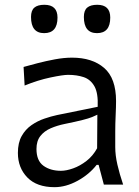

<svg xmlns="http://www.w3.org/2000/svg" viewBox="-20 -776 586 807"><path d="M209 10.7Q134.8 10.7 95 -30Q55.2 -70.8 55.2 -133.3Q55.2 -175.8 71 -204.1Q86.9 -232.4 112.3 -250Q137.7 -267.6 166.3 -277.3Q194.8 -287.1 220.2 -292.5L390.6 -327.1Q393.1 -384.3 377 -413.1Q360.8 -441.9 332 -451.7Q303.2 -461.4 266.1 -461.4Q244.6 -461.4 192.4 -450.4Q140.1 -439.5 83.5 -416.5L79.1 -494.6Q103.5 -501.5 138.2 -510.5Q172.9 -519.5 210.9 -526.6Q249 -533.7 282.7 -533.7Q367.7 -533.7 417.7 -490.5Q467.8 -447.3 467.8 -351.1Q467.8 -327.6 466.1 -291.5Q464.4 -255.4 464.4 -222.2V-157.7Q464.4 -123.5 473.4 -84.2Q482.4 -44.9 497.6 0H416.5L394.5 -83H386.2Q354.5 -42.5 305.7 -15.9Q256.8 10.7 209 10.7ZM236.3 -58.1Q258.8 -58.1 287.6 -68.4Q316.4 -78.6 343.5 -99.6Q370.6 -120.6 388.2 -152.8L389.2 -293.9Q380.9 -289.6 366.9 -283.9Q353 -278.3 326.2 -271.5Q299.3 -264.6 251.5 -254.9Q220.2 -248.5 193.1 -236.8Q166 -225.1 149.7 -204.3Q133.3 -183.6 133.3 -149.9Q133.3 -100.6 162.6 -79.3Q191.9 -58.1 236.3 -58.1ZM165.5 -636.7Q110.4 -636.7 110.4 -704.6Q110.4 -731.9 124.3 -743.9Q138.2 -755.9 166.5 -755.9Q221.7 -755.9 221.7 -702.1Q221.7 -636.7 165.5 -636.7ZM387.7 -636.7Q332.5 -636.7 332.5 -704.6Q332.5 -731.9 346.4 -743.9Q360.4 -755.9 388.7 -755.9Q443.4 -755.9 443.4 -702.1Q443.4 -636.7 387.7 -636.7Z"/></svg>

Font: Pinar DS2-Regular
Style: Regular
Weight: 400
Designer: Amin Abedi
Version: Version 2.000